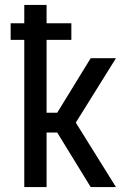

<svg xmlns="http://www.w3.org/2000/svg" viewBox="-20 -755 540 775"><path d="M78 0V-594H23V-661H78V-735H168V-661H268V-594H168V-300H211L346 -520H448L286 -260L448 0H346L211 -220H168V0Z"/></svg>

Font: Iosevka Term Medium
Style: Regular
Weight: 500
Monospace: yes
Designer: Belleve Invis
Foundry: Belleve Invis
Version: Version 26.3.1